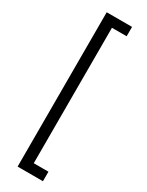

<svg xmlns="http://www.w3.org/2000/svg" viewBox="-247 -848 788 1030"><g transform="rotate(30 147.5 -333.0)"><path d="M77 145V-811H234V-753H143V86H234V145Z"/></g></svg>

Font: DM Sans 18pt Light
Style: Regular
Weight: 300
Designer: Colophon Foundry, Jonny Pinhorn
Foundry: Colophon Foundry
Version: Version 4.004;gftools[0.9.30]